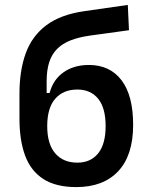

<svg xmlns="http://www.w3.org/2000/svg" viewBox="-20 -760 626 790"><path d="M293.9 9.8Q210 9.8 158.4 -23.4Q106.9 -56.6 83.5 -119.4Q60.1 -182.1 60.1 -271.5V-374.5Q60.1 -469.7 85.9 -540.8Q111.8 -611.8 170.2 -655.8Q228.5 -699.7 325.7 -713.9L505.9 -739.7L510.7 -635.7L352.1 -613.8Q305.2 -607.4 271.2 -594.2Q237.3 -581.1 215.1 -558.8Q192.9 -536.6 182.4 -503.7Q171.9 -470.7 171.9 -424.8V-377.4H184.1Q198.7 -432.6 241.5 -462.6Q284.2 -492.7 345.7 -492.7Q432.1 -492.7 480 -429.9Q527.8 -367.2 527.8 -246.1Q527.8 -121.1 466.6 -55.7Q405.3 9.8 293.9 9.8ZM298.3 -90.8Q353 -90.8 383.8 -128.9Q414.6 -167 414.6 -241.2Q414.6 -315.9 383.8 -353.8Q353 -391.6 298.3 -391.6Q240.2 -391.6 207.3 -353.8Q174.3 -315.9 174.3 -241.2Q174.3 -167 207.3 -128.9Q240.2 -90.8 298.3 -90.8Z"/></svg>

Font: Cascadia Mono Medium
Style: Regular
Weight: 500
Monospace: yes
Designer: Aaron Bell
Foundry: Saja Typeworks
Version: Version 2407.024